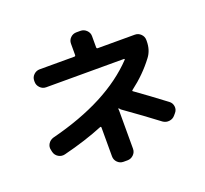

<svg xmlns="http://www.w3.org/2000/svg" viewBox="-144 -974 1287 1207"><g transform="rotate(-20 500.0 -370.0)"><path d="M83 -148.4 80.1 -162.1Q74.2 -184.6 86.4 -204.1Q98.6 -223.6 122.1 -230.5Q512.7 -329.1 710 -537.1Q711.9 -538.1 710.4 -540.5Q709 -543 707 -543H186.5Q163.1 -543 146.5 -560.1Q129.9 -577.1 129.9 -599.6V-607.4Q129.9 -630.9 147 -647Q164.1 -663.1 186.5 -663.1H418Q426.8 -663.1 426.8 -671.9V-747.1Q426.8 -770.5 443.4 -786.6Q460 -802.7 483.4 -802.7H509.8Q533.2 -802.7 550.3 -786.1Q567.4 -769.5 567.4 -747.1V-671.9Q567.4 -663.1 575.2 -663.1H823.2Q846.7 -663.1 863.3 -646.5Q879.9 -629.9 879.9 -607.4V-599.6Q879.9 -539.1 847.7 -497.1Q783.2 -411.1 691.4 -341.8Q684.6 -336.9 690.4 -333Q774.4 -273.4 882.8 -191.4Q901.4 -177.7 904.3 -154.3Q907.2 -130.9 891.6 -113.3L880.9 -100.6Q866.2 -83 842.8 -80.1Q819.3 -77.1 799.8 -90.8Q710 -159.2 582 -250Q578.1 -252 571.3 -261.7Q568.4 -263.7 567.4 -262.7Q566.4 -261.7 566.4 -258.8Q566.4 -257.8 566.9 -254.9Q567.4 -252 567.4 -250V6.8Q567.4 30.3 550.3 46.9Q533.2 63.5 509.8 63.5H483.4Q460 63.5 443.4 46.9Q426.8 30.3 426.8 6.8V-185.5Q426.8 -194.3 418.9 -191.4Q302.7 -143.6 153.3 -106.4Q129.9 -100.6 109.4 -112.8Q88.9 -125 83 -148.4Z"/></g></svg>

Font: Rounded Mgen+ 1mn bold
Style: Bold
Weight: 700
Designer: [Source Han Sans]
Ryoko NISHIZUKA  (kana & ideographs); Paul D. Hunt (Latin, Greek & Cyrillic); Wenlong ZHANG  (bopomofo
Version: Version 1.059.20150602